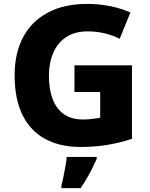

<svg xmlns="http://www.w3.org/2000/svg" viewBox="-20 -744 771 985"><path d="M362 -409H657V-32Q601 -13 535.5 -1.5Q470 10 393 10Q288 10 212 -31Q136 -72 95.5 -154Q55 -236 55 -358Q55 -470 98 -552Q141 -634 224.5 -679Q308 -724 429 -724Q490 -724 547.5 -712Q605 -700 649 -680L594 -545Q559 -563 517 -573Q475 -583 429 -583Q364 -583 319.5 -553.5Q275 -524 253 -472.5Q231 -421 231 -355Q231 -286 250 -236Q269 -186 307.5 -158.5Q346 -131 406 -131Q431 -131 454 -134Q477 -137 494 -140V-272H362ZM476 71Q465 96 453 120Q441 144 426.5 169Q412 194 394 221H295V208Q301 187 306 160.5Q311 134 316 107.5Q321 81 322 61H476Z"/></svg>

Font: Noto Sans Hebrew ExtraBold
Style: Regular
Weight: 800
Designer: Monotype Design Team
Foundry: Monotype Imaging Inc.
Version: Version 2.003